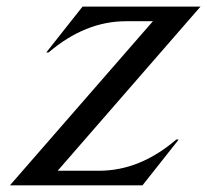

<svg xmlns="http://www.w3.org/2000/svg" viewBox="-20 -557 623 577"><path d="M9.8 0 439.5 -493.2H358.4Q236.3 -493.2 126 -399.4H119.1L228 -537.1H582.5L153.3 -43.9H277.8Q400.4 -43.9 509.8 -137.7H517.1L408.2 0Z"/></svg>

Font: Modern Antiqua
Style: Book Oblique
Weight: 400
Italic angle: -12°
Designer: Wojciech Kalinowski "wmk69" (wmk69@o2.pl)
Foundry: Wojciech Kalinowski "wmk69" (wmk69@o2.pl)
Version: Version 3.1.0; 2021-05-28